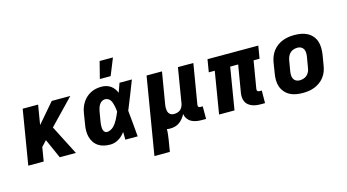

<svg xmlns="http://www.w3.org/2000/svg" viewBox="-100 -1157 3199 1768"><g transform="rotate(-15 1500.0 -273.0)"><path d="M340 0 258 -185 209 -133 187 0H40L126 -520H273L242 -333L403 -520H580L350 -281L494 0Z M821 8Q790 8 761 1.5Q732 -5 708 -21Q684 -37 668 -61Q652 -85 644.5 -114Q637 -143 637.5 -173.5Q638 -204 644 -235L660 -335Q664 -361 673 -386Q682 -411 697 -434.5Q712 -458 733 -476.5Q754 -495 778.5 -507Q803 -519 829 -523.5Q855 -528 880 -528Q904 -528 926 -521.5Q948 -515 966 -502Q984 -489 997 -471Q1010 -453 1018 -433Q1026 -455 1033.5 -476.5Q1041 -498 1049 -520H1167Q1140 -452 1114 -384.5Q1088 -317 1060 -250Q1067 -188 1072 -125Q1077 -62 1083 0H965Q965 -18 965 -36.5Q965 -55 964 -74Q951 -56 935.5 -41Q920 -26 901 -14.5Q882 -3 861.5 2.5Q841 8 821 8ZM822 -112Q839 -112 856 -120.5Q873 -129 886 -142Q899 -155 909.5 -170.5Q920 -186 928.5 -202.5Q937 -219 944.5 -235.5Q952 -252 959 -269Q958 -284 956 -298.5Q954 -313 950.5 -327.5Q947 -342 942.5 -356Q938 -370 930 -381.5Q922 -393 909 -400.5Q896 -408 880 -408Q864 -408 849.5 -399Q835 -390 826 -376Q817 -362 812 -346.5Q807 -331 804 -316L787 -216Q786 -205 784.5 -194.5Q783 -184 783.5 -173.5Q784 -163 785 -152.5Q786 -142 790.5 -133Q795 -124 803 -118Q811 -112 822 -112ZM883 -600 924 -761H1051L986 -600Z M1185 215 1307 -520H1454L1403 -216Q1400 -198 1400.5 -180Q1401 -162 1406.5 -146.5Q1412 -131 1426 -121.5Q1440 -112 1458 -112Q1474 -112 1490.5 -116Q1507 -120 1520 -130.5Q1533 -141 1540.5 -156.5Q1548 -172 1551 -187L1606 -520H1753L1689 -137Q1689 -132 1689.5 -127Q1690 -122 1693 -118.5Q1696 -115 1700.5 -113.5Q1705 -112 1710 -112H1733V8H1690Q1664 8 1639 3.5Q1614 -1 1593 -13Q1572 -25 1558 -45.5Q1544 -66 1541 -91Q1530 -70 1515 -51Q1500 -32 1480.5 -18Q1461 -4 1438.5 2Q1416 8 1394 8Q1385 8 1376.5 7.5Q1368 7 1360 5Q1360 30 1357 56Q1354 82 1350 107L1332 215Z M2295 8H2253Q2231 8 2210.5 5Q2190 2 2171.5 -5.5Q2153 -13 2137.5 -25.5Q2122 -38 2113.5 -56Q2105 -74 2103 -95Q2101 -116 2104 -137L2148 -400H2072L2006 0H1859L1925 -400H1868L1888 -520H2372L2352 -400H2295L2251 -137Q2251 -132 2251.5 -127Q2252 -122 2255.5 -118.5Q2259 -115 2263.5 -113.5Q2268 -112 2273 -112H2296Z M2657 8Q2624 8 2592.5 2.5Q2561 -3 2534 -17.5Q2507 -32 2487 -55.5Q2467 -79 2457 -108Q2447 -137 2446.5 -169.5Q2446 -202 2452 -235L2468 -335Q2473 -363 2483.5 -390Q2494 -417 2512 -440.5Q2530 -464 2554 -481.5Q2578 -499 2605.5 -509.5Q2633 -520 2660.5 -524Q2688 -528 2716 -528Q2749 -528 2780.5 -522.5Q2812 -517 2839.5 -502.5Q2867 -488 2887 -464.5Q2907 -441 2916.5 -412Q2926 -383 2926.5 -350.5Q2927 -318 2922 -285L2905 -185Q2901 -157 2890.5 -130Q2880 -103 2862 -79.5Q2844 -56 2819.5 -38.5Q2795 -21 2768 -10.5Q2741 0 2713 4Q2685 8 2657 8ZM2657 -112Q2676 -112 2694.5 -117.5Q2713 -123 2728 -136.5Q2743 -150 2751 -168Q2759 -186 2761 -204L2778 -304Q2781 -323 2780.5 -341.5Q2780 -360 2772.5 -375.5Q2765 -391 2749.5 -399.5Q2734 -408 2716 -408Q2697 -408 2678.5 -402.5Q2660 -397 2645.5 -383.5Q2631 -370 2623 -352Q2615 -334 2612 -316L2595 -216Q2592 -197 2592.5 -178.5Q2593 -160 2600.5 -144.5Q2608 -129 2623.5 -120.5Q2639 -112 2657 -112Z"/></g></svg>

Font: Iosevka Heavy Extended
Style: Italic
Weight: 900
Width: 7
Italic angle: -9°
Monospace: yes
Designer: Belleve Invis
Foundry: Belleve Invis
Version: Version 32.5.0; ttfautohint (v1.8.4)